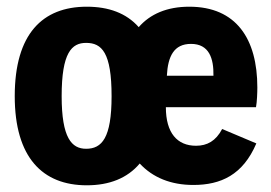

<svg xmlns="http://www.w3.org/2000/svg" viewBox="-20 -542 808 573"><path d="M565 -107C509 -107 475 -145 475 -222H744C747 -238 748 -266 748 -281C748 -426 685 -522 545 -522C478 -522 428 -500 394 -461C357 -503 304 -522 239 -522C107 -522 24 -441 24 -255C24 -72 107 11 239 11C306 11 360 -10 397 -54C436 -12 490 10 557 10C639 10 705 -20 745 -114L643 -157C624 -121 598 -107 565 -107ZM237 -98C194 -98 164 -130 164 -255C164 -385 194 -414 237 -414C284 -414 313 -385 313 -255C313 -130 284 -98 237 -98ZM550 -411C604 -411 618 -368 617 -316H478C481 -374 499 -411 550 -411Z"/></svg>

Font: Decalotype
Style: Bold
Weight: 700
Designer: Alfredo Marco Pradil
Foundry: Alfredo Marco Pradil
Version: Version 1.0